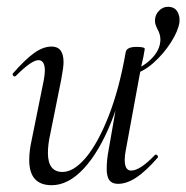

<svg xmlns="http://www.w3.org/2000/svg" viewBox="-20 -532 548 565"><path d="M452 -416Q452 -431 443 -447Q442 -449 439 -456Q436 -463 436 -471Q436 -488 447.5 -500Q459 -512 474 -512Q493 -512 501.5 -498.5Q510 -485 508 -466Q504 -440 482.5 -406.5Q461 -373 431 -346.5Q401 -320 372 -314L365 -325Q397 -331 424.5 -358Q452 -385 452 -416ZM66 -61Q66 -88 73 -119L109 -297Q112 -314 112 -324Q112 -355 93 -355Q73 -355 27 -309Q25 -307 23 -307Q20 -307 18 -310.5Q16 -314 19 -317Q54 -357 80.5 -376Q107 -395 132 -395Q167 -395 167 -349Q167 -334 160 -297L128 -138Q121 -107 121 -82Q121 -26 164 -26Q197 -26 232.5 -68Q268 -110 299.5 -190Q331 -270 350 -379L363 -378Q343 -262 307.5 -173.5Q272 -85 226.5 -36Q181 13 132 13Q66 13 66 -61ZM294 -35Q294 -61 299 -87L350 -379Q353 -394 382 -394Q406 -394 406 -388L402 -365Q396 -341 391 -312L350 -89Q347 -74 347 -62Q347 -30 366 -30Q392 -30 436 -76Q437 -77 439 -77Q442 -77 444 -73.5Q446 -70 444 -68Q409 -28 381 -9.5Q353 9 327 9Q310 9 302 -1.5Q294 -12 294 -35Z"/></svg>

Font: Cormorant Garamond
Style: Italic
Weight: 400
Italic angle: -10°
Designer: Christian Thalmann (Catharsis Fonts)
Foundry: Catharsis Fonts
Version: Version 4.000